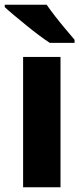

<svg xmlns="http://www.w3.org/2000/svg" viewBox="-24 -786 347 806"><path d="M230 0H73V-547H230ZM172 -766Q187 -744 208.5 -716.5Q230 -689 251.5 -663.5Q273 -638 289 -619V-606H185Q165 -619 139 -638.5Q113 -658 86 -680Q59 -702 35 -722Q11 -742 -4 -756V-766Z"/></svg>

Font: Noto Sans Oriya
Style: Bold
Weight: 700
Designer: Amélie Bonet and Sol Matas
Foundry: Google LLC
Version: Version 2.006; ttfautohint (v1.8.4.7-5d5b)